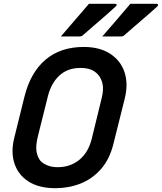

<svg xmlns="http://www.w3.org/2000/svg" viewBox="-20 -966 848 1006"><path d="M446 -946H584Q590 -946 591 -941.5Q592 -937 586 -932Q562 -910 544 -894Q526 -878 508.5 -863Q491 -848 469 -829Q447 -810 415 -782Q408 -775 397 -775H299Q337 -820 372 -860Q407 -900 446 -946ZM663 -946H801Q807 -946 808 -941.5Q809 -937 804 -932Q780 -910 761.5 -894Q743 -878 725.5 -863Q708 -848 686 -829Q664 -810 632 -782Q625 -775 614 -775H516Q555 -820 589.5 -860Q624 -900 663 -946ZM419 -720Q502 -720 557 -684.5Q612 -649 632.5 -587.5Q653 -526 633 -447L574 -211Q554 -131 508.5 -79.5Q463 -28 401.5 -4Q340 20 270 20Q184 20 129.5 -15Q75 -50 55.5 -110Q36 -170 55 -245L109 -463Q141 -588 219.5 -654Q298 -720 419 -720ZM179 -254Q166 -202 171.5 -171.5Q177 -141 193 -122Q207 -108 229.5 -99Q252 -90 283 -90Q348 -90 395.5 -128.5Q443 -167 461 -240L513 -453Q524 -498 517 -528Q510 -558 492 -577Q477 -593 455.5 -601.5Q434 -610 401 -610Q334 -610 291 -570Q248 -530 231 -462Z"/></svg>

Font: Recursive Sn Lnr St SmB
Style: Italic
Weight: 600
Italic angle: -15°
Version: Version 1.079;hotconv 1.0.112;makeotfexe 2.5.65598; ttfautoh